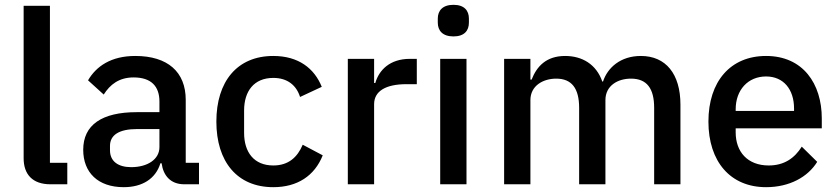

<svg xmlns="http://www.w3.org/2000/svg" viewBox="-20 -764 3470 796"><path d="M259 0V-89H187V-740H78V-108C78 -41 115 0 189 0Z M805 0V-89H750V-350C750 -466 675 -532 541 -532C440 -532 379 -489 345 -431L410 -372C436 -413 473 -443 534 -443C607 -443 641 -406 641 -343V-299H547C402 -299 325 -246 325 -143C325 -49 386 12 493 12C569 12 625 -22 645 -87H650C657 -36 687 0 744 0ZM524 -71C470 -71 436 -95 436 -141V-159C436 -204 473 -229 549 -229H641V-154C641 -103 591 -71 524 -71Z M1113 12C1213 12 1284 -35 1318 -120L1235 -164C1213 -112 1176 -78 1113 -78C1033 -78 992 -133 992 -213V-306C992 -386 1033 -441 1113 -441C1172 -441 1209 -410 1224 -362L1314 -404C1283 -481 1217 -532 1113 -532C963 -532 877 -426 877 -260C877 -94 963 12 1113 12Z M1531 0V-332C1531 -386 1579 -415 1665 -415H1708V-520H1679C1596 -520 1551 -473 1536 -420H1531V-520H1422V0Z M1860 -613C1905 -613 1924 -637 1924 -670V-687C1924 -720 1905 -744 1860 -744C1815 -744 1795 -720 1795 -687V-670C1795 -637 1815 -613 1860 -613ZM1805 0H1914V-520H1805Z M2179 0V-349C2179 -409 2232 -438 2286 -438C2350 -438 2381 -398 2381 -317V0H2490V-349C2490 -409 2541 -438 2596 -438C2662 -438 2692 -397 2692 -317V0H2801V-330C2801 -458 2740 -532 2637 -532C2553 -532 2499 -484 2480 -426H2477C2452 -498 2393 -532 2323 -532C2244 -532 2205 -488 2184 -434H2179V-520H2070V0Z M3156 12C3253 12 3329 -30 3368 -93L3304 -156C3274 -108 3231 -78 3167 -78C3079 -78 3030 -135 3030 -215V-232H3387V-273C3387 -417 3309 -532 3156 -532C3008 -532 2917 -426 2917 -260C2917 -94 3008 12 3156 12ZM3156 -447C3228 -447 3272 -394 3272 -314V-304H3030V-311C3030 -391 3081 -447 3156 -447Z"/></svg>

Font: IBM Plex Thai Looped Medium
Style: Regular
Weight: 500
Designer: Mike Abbink, Paul van der Laan, Pieter van Rosmalen, Ben Mitchell, Mark Frömberg
Foundry: Bold Monday
Version: Version 1.0